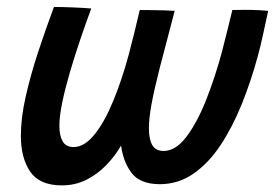

<svg xmlns="http://www.w3.org/2000/svg" viewBox="-20 -550 810 566"><path d="M162.5 -3.5Q96.5 -3.5 69 -44Q41.5 -84.5 41.5 -149.5Q41.5 -202.5 55.8 -265.5Q70 -328.5 92.2 -396Q114.5 -463.5 139 -529.5Q162 -529.5 193.5 -528.2Q225 -527 249 -525Q233 -482 216.5 -433.2Q200 -384.5 186 -336.8Q172 -289 163.5 -248Q155 -207 155 -179Q155 -150 164.8 -133.2Q174.5 -116.5 197 -116.5Q228.5 -116.5 258 -152.8Q287.5 -189 313.2 -251Q339 -313 359.5 -389Q367 -417.5 376 -453.5Q385 -489.5 392 -520.5Q403.5 -520.5 423.2 -520.2Q443 -520 463 -519.5Q483 -519 495 -518Q468 -416.5 451.2 -351Q434.5 -285.5 426.8 -243.5Q419 -201.5 419 -171.5Q419 -140 428.8 -122.5Q438.5 -105 462.5 -105Q497.5 -105 528.8 -145.8Q560 -186.5 586.8 -253.2Q613.5 -320 634.5 -398Q641 -423.5 649.5 -457.5Q658 -491.5 665 -520.5Q676 -520.5 688.8 -520.8Q701.5 -521 714.5 -521Q727 -521 743.5 -520Q760 -519 770.5 -518Q764.5 -490 756 -450.8Q747.5 -411.5 740 -384.5Q720 -311 692.8 -243.2Q665.5 -175.5 630.2 -122.2Q595 -69 550.2 -38Q505.5 -7 450.5 -7Q393 -7.5 368.2 -39.8Q343.5 -72 337 -121Q319.5 -90.5 293.8 -63.8Q268 -37 235 -20.2Q202 -3.5 162.5 -3.5Z"/></svg>

Font: Grandstander Medium
Style: Italic
Weight: 500
Italic angle: -15°
Designer: Tyler Finck
Foundry: Etcetera Type Co
Version: Version 1.200; ttfautohint (v1.8.3)